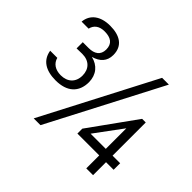

<svg xmlns="http://www.w3.org/2000/svg" viewBox="-161 -932 1162 1162"><g transform="rotate(45 419.5 -351.0)"><path d="M625 -712 249 11H307L683 -712ZM688 -343V-167H558ZM746 -451H715L501 -153V-111H688V0H746V-111H811V-167H746ZM30 -349C41 -279 95 -245 180 -245C277 -245 331 -294 331 -381C330 -444 294 -487 235 -501C288 -516 319 -548 319 -601C319 -679 263 -713 180 -713C98 -713 46 -674 40 -608H100C108 -645 137 -665 180 -665C234 -665 265 -644 265 -594C265 -546 232 -525 183 -525H133V-472L181 -473C241 -473 275 -436 275 -381C275 -323 237 -289 180 -289C133 -289 101 -311 91 -349Z"/></g></svg>

Font: Mint Spirit
Style: Regular
Weight: 400
Designer: HARENDAL Hirwen
Foundry: Arkandis Digital Foundry.
Version: Version 1.004;FFEdit